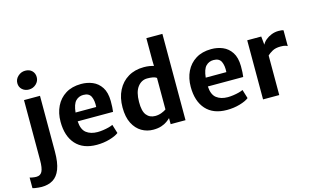

<svg xmlns="http://www.w3.org/2000/svg" viewBox="-163 -1155 2837 1746"><g transform="rotate(-15 1255.0 -282.0)"><path d="M-46.5 237V136.5Q-40 140 -20.2 143.2Q-0.5 146.5 15.5 146.5Q53.5 146.5 70 115Q86.5 83.5 86.5 7.5V-556.5H237V-32Q237 72 213.2 133.2Q189.5 194.5 145 221.2Q100.5 248 38.5 248Q26 248 8.2 246.2Q-9.5 244.5 -25 242Q-40.5 239.5 -46.5 237ZM155.5 -637.5Q118.5 -637.5 93 -660.5Q67.5 -683.5 67.5 -720.5Q67.5 -758 97 -785Q126.5 -812 165 -812Q205.5 -812 229 -788.5Q252.5 -765 252.5 -729Q252.5 -691 223.8 -664.2Q195 -637.5 155.5 -637.5Z M622 8Q493.5 8 425 -68.2Q356.5 -144.5 356.5 -280Q356.5 -361 387.8 -425Q419 -489 478.5 -526.2Q538 -563.5 624 -564Q681.5 -564.5 731.8 -543.5Q782 -522.5 813.8 -474.2Q845.5 -426 846.5 -344.5Q846.5 -314 845.2 -287.8Q844 -261.5 841 -243.5H508Q512.5 -165.5 553.2 -134Q594 -102.5 658.5 -102.5Q682.5 -102.5 711 -106.5Q739.5 -110.5 765 -117.2Q790.5 -124 804 -131L829.5 -48Q801.5 -25.5 744.2 -8.8Q687 8 622 8ZM619 -462.5Q576 -462.5 547 -432.8Q518 -403 510 -326H704.5Q708.5 -386.5 690.5 -424.5Q672.5 -462.5 619 -462.5Z M1154 8Q1095 8 1045.2 -21Q995.5 -50 965 -109.2Q934.5 -168.5 934.5 -259Q934.5 -351.5 969.5 -420Q1004.5 -488.5 1067.5 -526.2Q1130.5 -564 1215.5 -564Q1244.5 -564 1268 -560Q1291.5 -556 1308.5 -550.5L1307 -599V-812.5H1458V0H1318V-57Q1305 -44 1283.8 -28.8Q1262.5 -13.5 1230.5 -2.8Q1198.5 8 1154 8ZM1092.5 -269.5Q1091.5 -183 1121.2 -145.5Q1151 -108 1203 -108Q1234.5 -108 1263 -119Q1291.5 -130 1307 -141.5V-438.5Q1294 -448.5 1271.2 -452.8Q1248.5 -457 1219.5 -457Q1165 -457 1129 -410Q1093 -363 1092.5 -269.5Z M1847.5 8Q1719 8 1650.5 -68.2Q1582 -144.5 1582 -280Q1582 -361 1613.2 -425Q1644.5 -489 1704 -526.2Q1763.5 -563.5 1849.5 -564Q1907 -564.5 1957.2 -543.5Q2007.5 -522.5 2039.2 -474.2Q2071 -426 2072 -344.5Q2072 -314 2070.8 -287.8Q2069.5 -261.5 2066.5 -243.5H1733.5Q1738 -165.5 1778.8 -134Q1819.5 -102.5 1884 -102.5Q1908 -102.5 1936.5 -106.5Q1965 -110.5 1990.5 -117.2Q2016 -124 2029.5 -131L2055 -48Q2027 -25.5 1969.8 -8.8Q1912.5 8 1847.5 8ZM1844.5 -462.5Q1801.5 -462.5 1772.5 -432.8Q1743.5 -403 1735.5 -326H1930Q1934 -386.5 1916 -424.5Q1898 -462.5 1844.5 -462.5Z M2188 0V-556.5H2320L2328 -477.5Q2339 -500.5 2362.5 -520.2Q2386 -540 2417.8 -552.5Q2449.5 -565 2484 -565Q2499 -565 2511.8 -563.5Q2524.5 -562 2530.5 -558.5V-410Q2523.5 -414.5 2509 -419Q2494.5 -423.5 2465 -423.5Q2418 -423.5 2387.8 -406.5Q2357.5 -389.5 2340.5 -372.5V0Z"/></g></svg>

Font: Merriweather Sans
Style: Bold
Weight: 700
Designer: Eben Sorkin
Foundry: Eben Sorkin
Version: Version 1.008; ttfautohint (v1.7.19-72a1) -l 8 -r 50 -G 200 